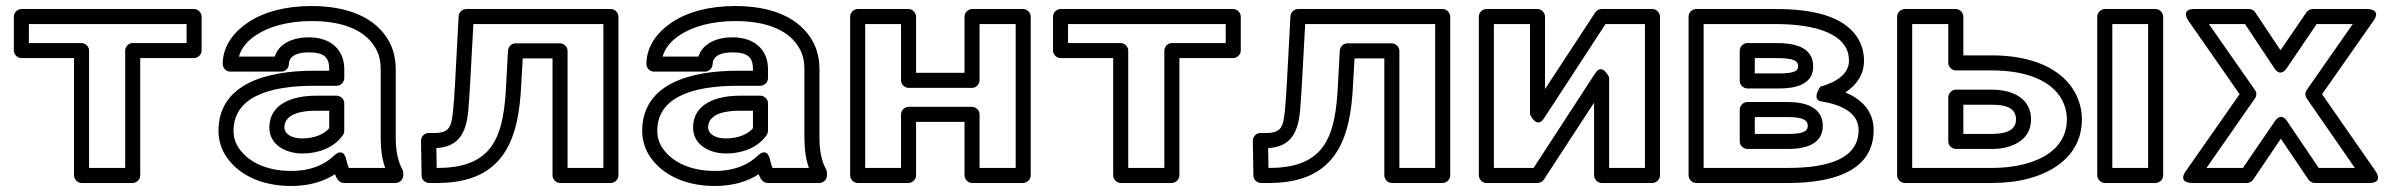

<svg xmlns="http://www.w3.org/2000/svg" viewBox="-20 -583 7944 638"><path d="M600 -440H421C406 -440 396 -426 396 -415V-25H276V-415C276 -430 262 -440 251 -440H76V-503H600ZM625 -390C636 -390 650 -400 650 -415V-528C650 -539 640 -553 625 -553H51C40 -553 26 -543 26 -528V-415C26 -404 36 -390 51 -390H226V0C226 11 236 25 251 25H421C432 25 446 15 446 0V-390Z M1245 -128C1245 -89 1249 -55 1260 -25H1139C1136 -33 1133 -41 1131 -51C1131 -51 1124 -98 1089 -65C1060 -37 1015 -15 947 -15C856 -15 796 -52 769 -98C760 -114 756 -130 756 -148C756 -255 863 -298 1024 -298H1099C1114 -298 1124 -312 1124 -323V-353C1124 -418 1079 -459 1006 -459C956 -459 907 -440 893 -395H774C782 -425 804 -449 832 -467C873 -494 936 -513 1015 -513C1128 -513 1198 -478 1229 -421C1240 -402 1245 -379 1245 -352ZM1123 25H1295C1306 25 1320 15 1320 0V-8C1320 -12 1319 -16 1317 -20C1302 -48 1295 -81 1295 -128V-352C1295 -386 1288 -418 1273 -445C1230 -524 1137 -563 1015 -563C928 -563 856 -543 805 -509C763 -481 720 -435 720 -370C720 -359 730 -345 745 -345H915C926 -345 940 -355 940 -370C940 -391 958 -409 1006 -409C1060 -409 1074 -390 1074 -353V-348H1024C864 -348 706 -304 706 -148C706 -121 713 -95 726 -72C764 -7 843 35 947 35C1008 35 1056 20 1093 -4C1098 9 1106 25 1123 25ZM875 -159C875 -101 931 -73 984 -73C1045 -73 1095 -97 1120 -135C1123 -139 1124 -145 1124 -149V-240C1124 -255 1110 -265 1099 -265H1030C957 -265 875 -241 875 -159ZM925 -159C925 -194 958 -215 1030 -215H1074V-157C1059 -139 1028 -123 984 -123C943 -123 925 -142 925 -159Z M1985 -503V-25H1866V-414C1866 -429 1852 -439 1841 -439H1693C1679 -439 1669 -427 1668 -415L1662 -304C1654 -136 1624 -25 1434 -25H1431L1430 -91C1515 -95 1530 -158 1536 -214C1538 -238 1540 -268 1542 -302L1553 -503ZM2035 -528C2035 -539 2025 -553 2010 -553H1529C1517 -553 1505 -543 1504 -529L1492 -304C1490 -270 1488 -242 1486 -219C1480 -163 1476 -141 1422 -141H1404C1389 -141 1379 -128 1379 -115L1381 1C1381 14 1393 25 1406 25H1434C1662 25 1704 -131 1712 -302L1717 -389H1816V0C1816 11 1826 25 1841 25H2010C2021 25 2035 15 2035 0Z M2653 -128C2653 -89 2657 -55 2668 -25H2547C2544 -33 2541 -41 2539 -51C2539 -51 2532 -98 2497 -65C2468 -37 2423 -15 2355 -15C2264 -15 2204 -52 2177 -98C2168 -114 2164 -130 2164 -148C2164 -255 2271 -298 2432 -298H2507C2522 -298 2532 -312 2532 -323V-353C2532 -418 2487 -459 2414 -459C2364 -459 2315 -440 2301 -395H2182C2190 -425 2212 -449 2240 -467C2281 -494 2344 -513 2423 -513C2536 -513 2606 -478 2637 -421C2648 -402 2653 -379 2653 -352ZM2531 25H2703C2714 25 2728 15 2728 0V-8C2728 -12 2727 -16 2725 -20C2710 -48 2703 -81 2703 -128V-352C2703 -386 2696 -418 2681 -445C2638 -524 2545 -563 2423 -563C2336 -563 2264 -543 2213 -509C2171 -481 2128 -435 2128 -370C2128 -359 2138 -345 2153 -345H2323C2334 -345 2348 -355 2348 -370C2348 -391 2366 -409 2414 -409C2468 -409 2482 -390 2482 -353V-348H2432C2272 -348 2114 -304 2114 -148C2114 -121 2121 -95 2134 -72C2172 -7 2251 35 2355 35C2416 35 2464 20 2501 -4C2506 9 2514 25 2531 25ZM2283 -159C2283 -101 2339 -73 2392 -73C2453 -73 2503 -97 2528 -135C2531 -139 2532 -145 2532 -149V-240C2532 -255 2518 -265 2507 -265H2438C2365 -265 2283 -241 2283 -159ZM2333 -159C2333 -194 2366 -215 2438 -215H2482V-157C2467 -139 2436 -123 2392 -123C2351 -123 2333 -142 2333 -159Z M3355 -25H3235V-203C3235 -218 3221 -228 3210 -228H2999C2984 -228 2974 -214 2974 -203V-25H2855V-503H2974V-316C2974 -301 2988 -291 2999 -291H3210C3225 -291 3235 -305 3235 -316V-503H3355ZM3380 25C3391 25 3405 15 3405 0V-528C3405 -539 3395 -553 3380 -553H3210C3199 -553 3185 -543 3185 -528V-341H3024V-528C3024 -539 3014 -553 2999 -553H2830C2819 -553 2805 -543 2805 -528V0C2805 11 2815 25 2830 25H2999C3010 25 3024 15 3024 0V-178H3185V0C3185 11 3195 25 3210 25Z M4053 -440H3874C3859 -440 3849 -426 3849 -415V-25H3729V-415C3729 -430 3715 -440 3704 -440H3529V-503H4053ZM4078 -390C4089 -390 4103 -400 4103 -415V-528C4103 -539 4093 -553 4078 -553H3504C3493 -553 3479 -543 3479 -528V-415C3479 -404 3489 -390 3504 -390H3679V0C3679 11 3689 25 3704 25H3874C3885 25 3899 15 3899 0V-390Z M4749 -503V-25H4630V-414C4630 -429 4616 -439 4605 -439H4457C4443 -439 4433 -427 4432 -415L4426 -304C4418 -136 4388 -25 4198 -25H4195L4194 -91C4279 -95 4294 -158 4300 -214C4302 -238 4304 -268 4306 -302L4317 -503ZM4799 -528C4799 -539 4789 -553 4774 -553H4293C4281 -553 4269 -543 4268 -529L4256 -304C4254 -270 4252 -242 4250 -219C4244 -163 4240 -141 4186 -141H4168C4153 -141 4143 -128 4143 -115L4145 1C4145 14 4157 25 4170 25H4198C4426 25 4468 -131 4476 -302L4481 -389H4580V0C4580 11 4590 25 4605 25H4774C4785 25 4799 15 4799 0Z M5315 -503H5446V-25H5327V-326C5327 -326 5305 -376 5281 -340L5076 -25H4944V-503H5064V-203C5064 -203 5086 -153 5110 -189ZM5302 -553C5294 -553 5286 -549 5281 -542L5114 -287V-528C5114 -539 5104 -553 5089 -553H4919C4908 -553 4894 -543 4894 -528V0C4894 11 4904 25 4919 25H5089C5097 25 5105 21 5110 14L5277 -242V0C5277 11 5287 25 5302 25H5471C5482 25 5496 15 5496 0V-528C5496 -539 5486 -553 5471 -553Z M6124 -381C6124 -340 6087 -311 6029 -295C6029 -295 5998 -252 6032 -246C6107 -234 6156 -204 6156 -151C6156 -60 6064 -25 5922 -25H5641V-503H5881C5994 -503 6078 -479 6109 -432C6119 -418 6124 -401 6124 -381ZM6174 -381C6174 -410 6166 -437 6151 -460C6102 -533 5996 -553 5881 -553H5616C5605 -553 5591 -543 5591 -528V0C5591 11 5601 25 5616 25H5922C6062 25 6206 -10 6206 -151C6206 -215 6164 -254 6112 -276C6146 -298 6174 -333 6174 -381ZM6037 -165C6037 -228 5976 -244 5922 -244H5786C5771 -244 5761 -230 5761 -219V-113C5761 -98 5775 -88 5786 -88H5922C5974 -88 6037 -101 6037 -165ZM5987 -165C5987 -149 5977 -138 5922 -138H5811V-194H5922C5976 -194 5987 -181 5987 -165ZM6005 -362C6005 -431 5935 -440 5881 -440H5786C5771 -440 5761 -426 5761 -415V-314C5761 -299 5775 -289 5786 -289H5891C5940 -289 6005 -299 6005 -362ZM5955 -362C5955 -349 5946 -339 5891 -339H5811V-390H5881C5942 -390 5955 -381 5955 -362Z M6599 -25H6334V-503H6454V-374C6454 -359 6468 -349 6479 -349H6599C6720 -349 6800 -311 6832 -251C6842 -232 6848 -210 6848 -186C6848 -74 6730 -25 6599 -25ZM6504 -399V-528C6504 -539 6494 -553 6479 -553H6309C6298 -553 6284 -543 6284 -528V0C6284 11 6294 25 6309 25H6599C6644 25 6685 20 6722 10C6815 -15 6898 -76 6898 -186C6898 -218 6890 -247 6876 -274C6831 -357 6729 -399 6599 -399ZM7118 -25H6999V-503H7118ZM7143 25C7154 25 7168 15 7168 0V-528C7168 -539 7158 -553 7143 -553H6974C6963 -553 6949 -543 6949 -528V0C6949 11 6959 25 6974 25ZM6729 -186C6729 -257 6667 -285 6599 -285H6479C6464 -285 6454 -271 6454 -260V-113C6454 -98 6468 -88 6479 -88H6599C6664 -88 6729 -116 6729 -186ZM6679 -186C6679 -157 6657 -138 6599 -138H6504V-235H6599C6658 -235 6679 -217 6679 -186Z M7579 -357 7678 -503H7798L7645 -284C7639 -275 7639 -264 7645 -256L7805 -25H7685L7580 -180C7580 -180 7562 -213 7539 -180L7433 -25H7312L7473 -256C7479 -265 7479 -276 7473 -284L7320 -503H7440L7537 -357C7537 -357 7556 -323 7579 -357ZM7558 -416 7474 -542C7470 -548 7462 -553 7454 -553H7272C7223 -553 7252 -514 7252 -514L7422 -270L7243 -14C7215 26 7264 25 7264 25H7446C7454 25 7462 21 7467 14L7559 -122L7651 14C7655 20 7664 25 7672 25H7853C7902 25 7874 -14 7874 -14L7696 -270L7867 -514C7895 -554 7846 -553 7846 -553H7665C7657 -553 7649 -549 7644 -542Z"/></svg>

Font: Asimov
Style: XWidOu
Weight: 500
Designer: Google
Version: Version 2.000980; 2014